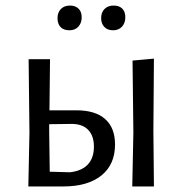

<svg xmlns="http://www.w3.org/2000/svg" viewBox="-20 -671 657 691"><path d="M532 -201 534 0H456L460 -194L457 -453L534 -460ZM394 -151Q394 -79 345 -39.5Q296 0 208 0H82L86 -194L83 -458H160L158 -274H255Q323 -274 358.5 -242.5Q394 -211 394 -151ZM318 -143Q318 -183 296.5 -204.5Q275 -226 234 -225L157 -224V-201L159 -53L232 -51Q275 -56 296.5 -79.5Q318 -103 318 -143ZM274 -609Q274 -588 262 -575Q250 -562 230 -562Q209 -562 198 -573.5Q187 -585 187 -606Q187 -626 199 -638.5Q211 -651 232 -651Q251 -651 262.5 -640Q274 -629 274 -609ZM431 -609Q431 -588 419 -575Q407 -562 387 -562Q367 -562 355.5 -574Q344 -586 344 -606Q344 -626 356 -638.5Q368 -651 389 -651Q409 -651 420 -640Q431 -629 431 -609Z"/></svg>

Font: Alegreya Sans
Style: Regular
Weight: 400
Designer: Juan Pablo del Peral
Foundry: Huerta Tipografica
Version: Version 2.008; ttfautohint (v1.6)